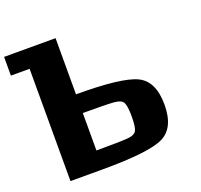

<svg xmlns="http://www.w3.org/2000/svg" viewBox="-146 -1040 1261 1205"><g transform="rotate(-20 484.5 -437.5)"><path d="M343.8 -375V-125Q502 -125 550.8 -128.9Q599.6 -132.8 612.3 -156.2Q625 -179.7 625 -250Q625 -320.3 612.3 -343.8Q599.6 -367.2 550.8 -371.1Q502 -375 343.8 -375ZM125 0V-750H0V-875H343.8V-500Q648.4 -500 746.1 -453.1Q843.8 -406.2 843.8 -250Q843.8 -93.8 746.1 -46.9Q648.4 0 343.8 0Z"/></g></svg>

Font: CraftyPE
Style: Regular
Weight: 400
Designer: Erek Butcher
Foundry: Haunted Coop
Version: Version 0.018;April 4, 2024;FontCreator 15.0.0.2962 64-bit